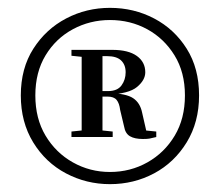

<svg xmlns="http://www.w3.org/2000/svg" viewBox="-20 -817 561 489"><path d="M378 -482V-468Q366 -465 360.5 -464Q355 -463 344 -463Q323 -463 311 -470Q299 -477 296 -495L286 -537Q284 -554 277 -562.5Q270 -571 254 -571H215V-585H255Q279 -585 289.5 -599.5Q300 -614 300 -633Q300 -652 288.5 -663Q277 -674 253 -674H215V-690H266Q307 -690 328.5 -674.5Q350 -659 350 -633Q350 -613 329 -595.5Q308 -578 254 -576L257 -580Q301 -579 319 -567Q337 -555 342 -530L355 -473L328 -487ZM210 -487H219L267 -482V-468H162V-482ZM210 -670 162 -675V-690H215V-672ZM70 -574Q70 -515 96 -471.5Q122 -428 165.5 -403.5Q209 -379 260 -379Q312 -379 355.5 -403.5Q399 -428 425 -471.5Q451 -515 451 -574Q451 -633 424.5 -676Q398 -719 355 -742.5Q312 -766 260 -766Q209 -766 165.5 -742.5Q122 -719 96 -676Q70 -633 70 -574ZM188 -468V-690H241V-468ZM33 -574Q33 -643 65 -693Q97 -743 148.5 -770Q200 -797 260 -797Q321 -797 372.5 -770Q424 -743 455.5 -693Q487 -643 487 -574Q487 -506 455.5 -454.5Q424 -403 372.5 -375.5Q321 -348 260 -348Q200 -348 148 -375.5Q96 -403 64.5 -454.5Q33 -506 33 -574Z"/></svg>

Font: Noto Serif TC
Style: Bold
Weight: 700
Designer: Ryoko NISHIZUKA 西塚涼子 (kana & ideographs); Frank Grießhammer (Latin, Greek & Cyrillic); Wenlong ZHANG 张文龙 (bopomofo); San
Foundry: Adobe
Version: Version 2.002-H1;hotconv 1.1.0;makeotfexe 2.6.0